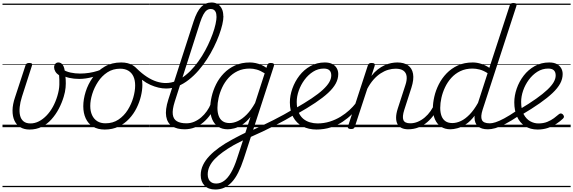

<svg xmlns="http://www.w3.org/2000/svg" viewBox="-20 -1020 4597 1540"><path d="M217 19Q174 19 143 0.5Q112 -18 96 -52.5Q80 -87 80.5 -135Q81 -183 101 -241L184 -494Q187 -506 194.5 -510.5Q202 -515 214 -515Q231 -515 235.5 -509.5Q240 -504 236 -493L156 -244Q142 -200 138 -161.5Q134 -123 141 -93.5Q148 -64 168.5 -47Q189 -30 224 -30Q259 -30 291.5 -46.5Q324 -63 353 -93Q382 -123 404 -163Q426 -203 440 -250Q455 -300 456 -340.5Q457 -381 454 -416Q433 -430 423.5 -447Q414 -464 414 -480Q414 -497 423.5 -508Q433 -519 448 -519Q470 -519 484 -498.5Q498 -478 501 -435Q505 -411 507 -381Q509 -351 506 -317Q503 -283 491 -244Q476 -194 451.5 -147.5Q427 -101 393 -63Q359 -25 315 -3Q271 19 217 19ZM0 471H576V481H0ZM0 -20H576V0H0ZM0 -505H576V-500H0ZM0 -991H576V-981H0Z M615 -387Q573 -387 535 -395.5Q497 -404 459 -427Q453 -430 452.5 -438Q452 -446 456 -454.5Q460 -463 466.5 -466.5Q473 -470 480 -465Q509 -446 545.5 -438Q582 -430 622 -430Q658 -430 694.5 -435.5Q731 -441 764.5 -452Q798 -463 827 -479Q835 -484 840.5 -478Q846 -472 845.5 -462.5Q845 -453 835 -448Q780 -418 723.5 -402.5Q667 -387 615 -387ZM576 471V481ZM576 -20V0ZM576 -505V-500ZM576 -991V-981Z M820 19Q764 19 725.5 -4.5Q687 -28 667.5 -70.5Q648 -113 648 -168Q648 -223 667 -284Q686 -345 724 -398.5Q762 -452 819 -485.5Q876 -519 952 -519Q1007 -519 1044.5 -496.5Q1082 -474 1102 -433.5Q1122 -393 1122 -339Q1122 -298 1110.5 -249.5Q1099 -201 1075.5 -153.5Q1052 -106 1015.5 -67Q979 -28 930.5 -4.5Q882 19 820 19ZM826 -31Q886 -31 930.5 -61Q975 -91 1004.5 -138Q1034 -185 1049 -237.5Q1064 -290 1064 -334Q1064 -376 1050.5 -406Q1037 -436 1010 -452.5Q983 -469 944 -469Q886 -469 841.5 -440Q797 -411 766.5 -364.5Q736 -318 720 -266.5Q704 -215 704 -170Q704 -128 718.5 -96.5Q733 -65 760 -48Q787 -31 826 -31ZM576 471H1177V481H576ZM576 -20H1177V0H576ZM576 -505H1177V-500H576ZM576 -991H1177V-981H576Z M1312 -310Q1253 -310 1187 -339Q1121 -368 1050 -442Q1043 -450 1044 -457.5Q1045 -465 1050.5 -469.5Q1056 -474 1063 -475Q1070 -476 1076 -471Q1118 -430 1158 -404Q1198 -378 1236 -366Q1274 -354 1309 -354Q1353 -354 1393 -371Q1433 -388 1470 -418Q1507 -448 1539.5 -487Q1572 -526 1599.5 -570Q1627 -614 1648.5 -659.5Q1670 -705 1685.5 -747.5Q1701 -790 1709 -827Q1717 -864 1717 -889Q1717 -900 1725.5 -906Q1734 -912 1744.5 -912Q1755 -912 1763.5 -906Q1772 -900 1772 -889Q1772 -862 1763 -823Q1754 -784 1737 -738Q1720 -692 1695.5 -642.5Q1671 -593 1640 -545Q1609 -497 1572.5 -455Q1536 -413 1494 -380Q1452 -347 1406.5 -328.5Q1361 -310 1312 -310ZM1178 471H1203V481H1178ZM1178 -20H1203V0H1178ZM1178 -505H1203V-500H1178ZM1178 -991H1203V-981H1178Z M1460 17Q1399 17 1360.5 -8Q1322 -33 1313 -86Q1304 -139 1330 -221L1533 -849Q1559 -929 1593.5 -964.5Q1628 -1000 1677 -1000Q1706 -1000 1727 -986.5Q1748 -973 1759.5 -949Q1771 -925 1771 -891Q1771 -878 1762.5 -872Q1754 -866 1743.5 -866Q1733 -866 1724.5 -872Q1716 -878 1716 -891Q1716 -910 1710.5 -922.5Q1705 -935 1695 -941.5Q1685 -948 1670 -948Q1653 -948 1638.5 -937.5Q1624 -927 1611 -903Q1598 -879 1585 -840L1381 -203Q1361 -139 1366 -101.5Q1371 -64 1399 -47.5Q1427 -31 1475 -31Q1486 -31 1490 -23.5Q1494 -16 1492 -7Q1490 2 1481.5 9.5Q1473 17 1460 17ZM1202 471H1596V481H1202ZM1202 -20H1596V0H1202ZM1202 -505H1596V-500H1202ZM1202 -991H1596V-981H1202Z M1460 17Q1450 17 1445 9.5Q1440 2 1442 -7Q1444 -16 1452.5 -23.5Q1461 -31 1476 -31Q1508 -31 1537.5 -43.5Q1567 -56 1593 -78Q1619 -100 1639 -128.5Q1659 -157 1671 -187Q1675 -198 1684 -198.5Q1693 -199 1700.5 -191.5Q1708 -184 1704 -174Q1691 -135 1667.5 -101Q1644 -67 1612.5 -40Q1581 -13 1542.5 2Q1504 17 1460 17ZM1596 471V481ZM1596 -20V0ZM1596 -505V-500ZM1596 -991V-981Z M1707 500Q1650 500 1620 468Q1590 436 1590 385Q1590 342 1608.5 303.5Q1627 265 1660.5 230Q1694 195 1739.5 162.5Q1785 130 1839 101Q1857 91 1875.5 81.5Q1894 72 1912 62.5Q1930 53 1948 45L1989 -82Q1956 -41 1922.5 -19.5Q1889 2 1859 9.5Q1829 17 1806 17Q1762 17 1730.5 -3.5Q1699 -24 1682.5 -62Q1666 -100 1666 -151Q1666 -194 1677.5 -244.5Q1689 -295 1713 -343.5Q1737 -392 1775 -431.5Q1813 -471 1865 -495Q1917 -519 1985 -519Q2007 -519 2030.5 -514Q2054 -509 2076 -499.5Q2098 -490 2117 -476L2123 -495Q2127 -507 2133 -511Q2139 -515 2153 -515Q2171 -515 2176 -507.5Q2181 -500 2176 -488L1935 254Q1914 318 1890.5 364.5Q1867 411 1839 441Q1811 471 1778.5 485.5Q1746 500 1707 500ZM1715 452Q1748 452 1777.5 430.5Q1807 409 1833 364.5Q1859 320 1881 252L1929 106Q1916 112 1903 119Q1890 126 1877.5 132Q1865 138 1853 145Q1806 172 1768 199.5Q1730 227 1702.5 255.5Q1675 284 1660.5 315Q1646 346 1646 380Q1646 401 1653.5 417Q1661 433 1676 442.5Q1691 452 1715 452ZM1821 -33Q1854 -33 1889 -49.5Q1924 -66 1959 -101.5Q1994 -137 2026 -194L2103 -432Q2068 -454 2039 -462Q2010 -470 1983 -470Q1928 -470 1885.5 -449.5Q1843 -429 1812.5 -395Q1782 -361 1762.5 -319.5Q1743 -278 1733.5 -235.5Q1724 -193 1724 -155Q1724 -117 1734.5 -89.5Q1745 -62 1766.5 -47.5Q1788 -33 1821 -33ZM1596 471H2231V481H1596ZM1596 -20H2231V0H1596ZM1596 -505H2231V-500H1596ZM1596 -991H2231V-981H1596Z M1981 83Q1974 87 1969.5 81.5Q1965 76 1964 67Q1963 58 1965.5 49.5Q1968 41 1975 38Q2029 13 2079.5 -11Q2130 -35 2174.5 -57.5Q2219 -80 2257 -101Q2295 -122 2325 -140Q2332 -144 2337 -140Q2342 -136 2345.5 -128Q2349 -120 2349 -112Q2349 -104 2343 -101Q2309 -80 2269 -58Q2229 -36 2184 -13Q2139 10 2088.5 34Q2038 58 1981 83ZM2231 471V481ZM2231 -20V0ZM2231 -505V-500ZM2231 -991V-981Z M2521 19Q2455 19 2406.5 -6.5Q2358 -32 2331.5 -81Q2305 -130 2305 -199Q2305 -253 2325 -309.5Q2345 -366 2381.5 -413.5Q2418 -461 2470 -490Q2522 -519 2585 -519Q2622 -519 2645.5 -506.5Q2669 -494 2681 -473Q2693 -452 2693 -426Q2693 -387 2673 -350Q2653 -313 2612 -275Q2571 -237 2509 -195.5Q2447 -154 2362 -106L2344 -148Q2423 -193 2479 -230.5Q2535 -268 2570 -300.5Q2605 -333 2621 -361Q2637 -389 2637 -415Q2637 -442 2622.5 -456Q2608 -470 2577 -470Q2531 -470 2491.5 -445Q2452 -420 2422.5 -380Q2393 -340 2376.5 -293.5Q2360 -247 2360 -203Q2360 -155 2374 -121.5Q2388 -88 2411.5 -68Q2435 -48 2465.5 -39Q2496 -30 2528 -30Q2537 -30 2540.5 -22.5Q2544 -15 2542.5 -5.5Q2541 4 2535 11.5Q2529 19 2521 19ZM2231 471H2719V481H2231ZM2231 -20H2719V0H2231ZM2231 -505H2719V-500H2231ZM2231 -991H2719V-981H2231Z M2515 19Q2506 19 2501.5 12Q2497 5 2498 -5Q2499 -15 2505.5 -22.5Q2512 -30 2524 -30Q2579 -30 2626 -45Q2673 -60 2712 -84Q2751 -108 2781.5 -136Q2812 -164 2832 -190Q2839 -198 2848 -195Q2857 -192 2861.5 -183.5Q2866 -175 2860 -167Q2836 -137 2803.5 -104.5Q2771 -72 2729 -44Q2687 -16 2633.5 1.5Q2580 19 2515 19ZM2718 471V481ZM2718 -20V0ZM2718 -505V-500ZM2718 -991V-981Z M3254 17Q3223 17 3201 6.5Q3179 -4 3168 -25Q3157 -46 3157 -76.5Q3157 -107 3170 -148L3232 -339Q3245 -378 3241.5 -407.5Q3238 -437 3216 -453Q3194 -469 3153 -469Q3124 -469 3093.5 -460Q3063 -451 3033 -431.5Q3003 -412 2976 -381.5Q2949 -351 2926 -308L2826 -4Q2823 6 2816.5 10.5Q2810 15 2795 15Q2783 15 2775 10Q2767 5 2771 -6L2930 -494Q2934 -506 2940.5 -510.5Q2947 -515 2961 -515Q2977 -515 2983 -509Q2989 -503 2985 -491L2959 -411Q2983 -442 3010 -463Q3037 -484 3064.5 -496.5Q3092 -509 3118 -514Q3144 -519 3167 -519Q3220 -519 3252.5 -496Q3285 -473 3293 -428Q3301 -383 3280 -317L3223 -140Q3205 -84 3215.5 -57.5Q3226 -31 3271 -31Q3279 -31 3283 -23.5Q3287 -16 3285.5 -7Q3284 2 3276.5 9.5Q3269 17 3254 17ZM2719 471H3390V481H2719ZM2719 -20H3390V0H2719ZM2719 -505H3390V-500H2719ZM2719 -991H3390V-981H2719Z M3254 17Q3244 17 3239 9.5Q3234 2 3236 -7Q3238 -16 3246.5 -23.5Q3255 -31 3270 -31Q3302 -31 3331.5 -43.5Q3361 -56 3387 -78Q3413 -100 3433 -128.5Q3453 -157 3465 -187Q3469 -198 3478 -198.5Q3487 -199 3494.5 -191.5Q3502 -184 3498 -174Q3485 -135 3461.5 -101Q3438 -67 3406.5 -40Q3375 -13 3336.5 2Q3298 17 3254 17ZM3390 471V481ZM3390 -20V0ZM3390 -505V-500ZM3390 -991V-981Z M3593 17Q3549 17 3517.5 -3.5Q3486 -24 3469 -62Q3452 -100 3452 -151Q3452 -194 3463.5 -244.5Q3475 -295 3499.5 -343.5Q3524 -392 3562 -431.5Q3600 -471 3652 -495Q3704 -519 3772 -519Q3806 -519 3841 -507.5Q3876 -496 3905 -476L4068 -975Q4072 -987 4078.5 -991.5Q4085 -996 4098 -996Q4116 -996 4121 -988.5Q4126 -981 4121 -969L3851 -140Q3833 -84 3845.5 -57.5Q3858 -31 3907 -31Q3916 -31 3920 -23.5Q3924 -16 3922.5 -7Q3921 2 3913.5 9.5Q3906 17 3891 17Q3867 17 3847 11Q3827 5 3813.5 -7Q3800 -19 3793 -37Q3786 -55 3786 -80L3787 -92Q3753 -47 3717 -23.5Q3681 0 3649 8.5Q3617 17 3593 17ZM3608 -33Q3642 -33 3677 -49.5Q3712 -66 3747 -102Q3782 -138 3814 -195L3891 -433Q3856 -455 3826.5 -462.5Q3797 -470 3770 -470Q3715 -470 3672.5 -449.5Q3630 -429 3599.5 -395Q3569 -361 3549.5 -319.5Q3530 -278 3520.5 -235.5Q3511 -193 3511 -155Q3511 -117 3521.5 -89.5Q3532 -62 3553.5 -47.5Q3575 -33 3608 -33ZM3390 471H4031V481H3390ZM3390 -20H4031V0H3390ZM3390 -505H4031V-500H3390ZM3390 -991H4031V-981H3390Z M3895 17Q3885 17 3880 9.5Q3875 2 3877 -7Q3879 -16 3887.5 -23.5Q3896 -31 3911 -31Q3928 -31 3955 -39.5Q3982 -48 4023.5 -70Q4065 -92 4127 -134Q4136 -140 4143 -137Q4150 -134 4154 -126Q4158 -118 4156.5 -109Q4155 -100 4147 -95Q4078 -49 4031.5 -25Q3985 -1 3952.5 8Q3920 17 3895 17ZM4031 471V481ZM4031 -20V0ZM4031 -505V-500ZM4031 -991V-981Z M4292 19Q4233 19 4191 -8.5Q4149 -36 4127 -85Q4105 -134 4105 -199Q4105 -253 4124.5 -309.5Q4144 -366 4180.5 -413.5Q4217 -461 4269 -490Q4321 -519 4385 -519Q4422 -519 4445.5 -506.5Q4469 -494 4481 -473Q4493 -452 4493 -426Q4493 -387 4473 -350Q4453 -313 4412 -274Q4371 -235 4309.5 -192Q4248 -149 4164 -99L4146 -142Q4225 -189 4280 -228Q4335 -267 4370 -300Q4405 -333 4421 -361Q4437 -389 4437 -415Q4437 -442 4422.5 -456Q4408 -470 4377 -470Q4330 -470 4290.5 -445Q4251 -420 4221.5 -380Q4192 -340 4176 -293.5Q4160 -247 4160 -203Q4160 -141 4180.5 -103Q4201 -65 4232.5 -47.5Q4264 -30 4298 -30Q4339 -30 4369.5 -42.5Q4400 -55 4423 -72Q4446 -89 4463 -104Q4472 -111 4479.5 -110Q4487 -109 4494 -103Q4501 -96 4503 -87Q4505 -78 4496 -69Q4473 -47 4442 -26.5Q4411 -6 4373.5 6.5Q4336 19 4292 19ZM4031 471H4557V481H4031ZM4031 -20H4557V0H4031ZM4031 -505H4557V-500H4031ZM4031 -991H4557V-981H4031Z"/></svg>

Font: Playwrite IE Guides
Style: Regular
Weight: 400
Designer: Veronika Burian, José Scaglione
Foundry: TypeTogether
Version: Version 1.003